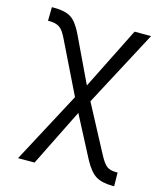

<svg xmlns="http://www.w3.org/2000/svg" viewBox="-105 -555 705 842"><g transform="rotate(15 247.5 -134.0)"><path d="M492 148 493 210H486Q437 210 409.5 193Q382 176 356 128L258 -60L129 200H54L226 -123L111 -358Q94 -394 77 -405Q60 -416 32 -416H25L26 -478H36Q86 -478 112.5 -461.5Q139 -445 163 -396L263 -186L404 -468H479L296 -123L409 90Q428 126 443 137Q458 148 485 148Z"/></g></svg>

Font: Didact Gothic
Style: Regular
Weight: 400
Designer: Daniel Johnson
Foundry: Daniel Johnson
Version: Version 2.101;PS 002.101;hotconv 1.0.88;makeotf.lib2.5.64775